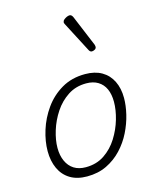

<svg xmlns="http://www.w3.org/2000/svg" viewBox="-127 -934 842 1039"><g transform="rotate(-15 294.5 -414.5)"><path d="M231 19Q175 19 136.5 -4.5Q98 -28 78.5 -70.5Q59 -113 59 -168Q59 -223 78 -284Q97 -345 135 -398.5Q173 -452 230 -485.5Q287 -519 362 -519Q417 -519 455 -497Q493 -475 513 -434.5Q533 -394 533 -340Q533 -298 521.5 -249.5Q510 -201 486.5 -153.5Q463 -106 426.5 -67Q390 -28 341.5 -4.5Q293 19 231 19ZM237 -31Q297 -31 341.5 -61Q386 -91 415.5 -138Q445 -185 460 -237Q475 -289 475 -334Q475 -376 461.5 -406Q448 -436 421 -452.5Q394 -469 355 -469Q297 -469 252.5 -440Q208 -411 177.5 -365Q147 -319 131 -267Q115 -215 115 -171Q115 -129 129.5 -97Q144 -65 171 -48Q198 -31 237 -31ZM431 -628Q427 -628 423 -630Q419 -632 415 -639L327 -808Q325 -812 324 -815Q323 -818 324 -822Q325 -829 332 -834.5Q339 -840 347.5 -844Q356 -848 364 -848Q375 -848 382 -832L454 -659Q455 -655 455.5 -652Q456 -649 456 -646Q455 -637 446.5 -632.5Q438 -628 431 -628Z"/></g></svg>

Font: Playwrite CU ExtraLight
Style: Regular
Weight: 250
Designer: Veronika Burian, José Scaglione
Foundry: TypeTogether
Version: Version 1.002